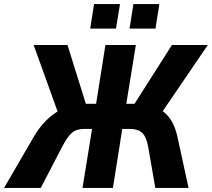

<svg xmlns="http://www.w3.org/2000/svg" viewBox="-49 -927 1045 947"><path d="M-29 0 118 -253Q145 -299 177 -331Q209 -363 244.5 -382.5Q280 -402 320 -409L238 -369L117 -705H284L380 -397L370 -415H425L471 -705H621L574 -415H633L603 -397L799 -705H976L747 -369L684 -409Q722 -401 750.5 -381Q779 -361 797.5 -329.5Q816 -298 826 -253L881 0H717L682 -202Q673 -252 652.5 -271.5Q632 -291 594 -291H554L508 0H358L405 -291H364Q328 -291 306 -272.5Q284 -254 257 -202L152 0ZM590 -786 609 -907H737L718 -786ZM396 -786 415 -907H543L523 -786Z"/></svg>

Font: Nunito Sans 7pt Condensed ExtraBold
Style: Italic
Weight: 800
Width: 3
Italic angle: -9°
Designer: Vernon Adams
Foundry: Vernon Adams
Version: Version 3.101;gftools[0.9.27]